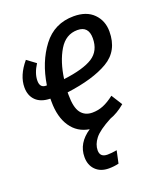

<svg xmlns="http://www.w3.org/2000/svg" viewBox="-140 -629 795 942"><g transform="rotate(-20 257.0 -157.5)"><path d="M202 -197V-183Q202 -118 223 -90Q244 -62 283 -62Q313 -62 340 -73Q367 -84 398 -108L434 -51Q395 -18 355 -4Q289 31 266 60.5Q243 90 243 121Q243 157 282 157Q303 157 331 152L317 217Q292 223 265 223Q222 223 196.5 197.5Q171 172 171 130Q171 57 242 10Q180 0 146 -50.5Q112 -101 112 -181V-197Q63 -198 37 -223.5Q11 -249 11 -292Q11 -354 64 -417L110 -383Q82 -339 82 -301Q82 -264 114 -264H118Q136 -380 196 -459Q256 -538 357 -538Q424 -538 460.5 -501Q497 -464 497 -408Q497 -307 418.5 -261Q340 -215 202 -197ZM208 -264Q313 -277 361 -308Q409 -339 409 -405Q409 -468 351 -468Q290 -468 255 -409.5Q220 -351 208 -264Z"/></g></svg>

Font: Fira Sans Compressed
Style: Italic
Weight: 400
Width: 1
Italic angle: -8°
Designer: bBox Type GmbH & Carrois Corporate GbR & Edenspiekermann AG
Foundry: bBox Type GmbH & Carrois Corporate GbR & Edenspiekermann AG
Version: Version 4.301